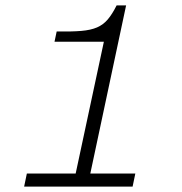

<svg xmlns="http://www.w3.org/2000/svg" viewBox="-20 -688 672 708"><path d="M69 0 79 -48H259L363 -534H181L189 -572Q244 -571 279.5 -574Q315 -577 338 -587Q361 -597 377.5 -616.5Q394 -636 410 -668H445L313 -48H479L469 0Z"/></svg>

Font: Atkinson Hyperlegible Mono ExtraLight
Style: Italic
Weight: 200
Italic angle: -12°
Monospace: yes
Designer: Elliott Scott, Megan Eiswerth, Linus Boman, Theodore Petrosky, Letters from Sweden
Foundry: Applied Design Works, Letters from Sweden
Version: Version 2.001